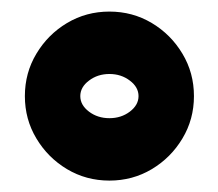

<svg xmlns="http://www.w3.org/2000/svg" viewBox="-20 -487 381 335"><path d="M23.4 -319.3Q23.4 -359.9 43.5 -393.3Q63.5 -426.8 96.9 -446.8Q130.4 -466.8 170.9 -466.8Q211.4 -466.8 244.9 -446.8Q278.3 -426.8 298.3 -393.3Q318.4 -359.9 318.4 -319.3Q318.4 -278.8 298.3 -245.4Q278.3 -211.9 244.9 -191.9Q211.4 -171.9 170.9 -171.9Q130.4 -171.9 96.9 -191.9Q63.5 -211.9 43.5 -245.4Q23.4 -278.8 23.4 -319.3ZM120.1 -319.3Q120.1 -303.7 135.3 -292.2Q150.4 -280.8 170.9 -280.8Q191.4 -280.8 206.5 -292.2Q221.7 -303.7 221.7 -319.3Q221.7 -335 206.5 -346.4Q191.4 -357.9 170.9 -357.9Q150.4 -357.9 135.3 -346.4Q120.1 -335 120.1 -319.3Z"/></svg>

Font: Pinar DS1 Black
Style: Regular
Weight: 900
Designer: Amin Abedi
Version: Version 3.000